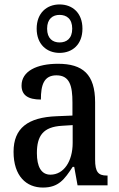

<svg xmlns="http://www.w3.org/2000/svg" viewBox="-20 -834 537 864"><path d="M248 -596C306 -596 351 -634 351 -705C351 -776 306 -814 248 -814C191 -814 145 -776 145 -705C145 -634 191 -596 248 -596ZM248 -643C218 -643 192 -660 192 -705C192 -750 218 -767 248 -767C279 -767 305 -750 305 -705C305 -660 279 -643 248 -643ZM173 10C244 10 270 -27 307 -83H314L329 0H464V-44H461C422 -44 408 -60 408 -116V-374C408 -500 352 -547 241 -547C146 -547 77 -514 77 -449C77 -406 106 -386 164 -386C164 -451 177 -495 234 -495C294 -495 306 -447 306 -373V-314L235 -311C105 -306 41 -257 41 -151C41 -41 99 10 173 10ZM207 -48C165 -48 146 -85 146 -145C146 -223 174 -263 259 -268L307 -271V-191C307 -108 267 -48 207 -48Z"/></svg>

Font: Noto Serif Myanmar Condensed Medium
Style: Regular
Weight: 500
Width: 3
Designer: Ben Mitchell and the Monotype Design Team
Foundry: Monotype Imaging Inc.
Version: Version 2.106